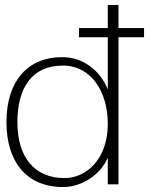

<svg xmlns="http://www.w3.org/2000/svg" viewBox="-20 -742 601 773"><path d="M50 -250C50 -385 106 -478 233 -478C347 -478 414 -373 414 -243C414 -102 328 -25 240 -25C118 -25 50 -110 50 -250ZM298 -592H414V-382C385 -454 319 -512 230 -512C94 -512 6 -418 6 -251C6 -91 86 11 234 11C310 11 385 -39 414 -107V0H457V-592H560V-629H457V-722H414V-629H298Z"/></svg>

Font: Perun ExtraLight
Style: Regular
Weight: 200
Foundry: Copyright (c) Stefan Peev, Context Ltd, 2016
Version: Version 1.089